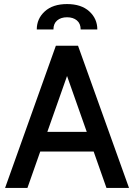

<svg xmlns="http://www.w3.org/2000/svg" viewBox="-20 -925 660 945"><path d="M441 -179H178L115 0H5L255 -700H364L615 0H504ZM407 -276 310 -551 213 -276ZM459 -780H377Q377 -809 358.5 -824.5Q340 -840 310 -840Q280 -840 261.5 -824.5Q243 -809 243 -780H161Q161 -833 200.5 -869Q240 -905 310 -905Q380 -905 419.5 -869Q459 -833 459 -780Z"/></svg>

Font: Cabin Medium
Style: Regular
Weight: 500
Designer: Pablo Impallari
Foundry: Pablo Impallari. http://www.impallari.com Igino Marini. http://www.ikern.com
Version: Version 2.001